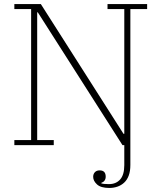

<svg xmlns="http://www.w3.org/2000/svg" viewBox="-20 -718 789 950"><path d="M521 212Q479 212 460 194.5Q441 177 441 157Q441 143 449.5 134Q458 125 473 125Q503 125 503 156Q503 179 481 187V189Q486 191 495 192Q504 193 519 193Q554 193 574.5 170Q595 147 595 99V0H586L167 -657H164V-25H246V0H51V-25H134V-673H51V-698H182L591 -56H595V-673H512V-698H708V-673H625V98Q625 129 617 150.5Q609 172 594.5 185.5Q580 199 561 205.5Q542 212 521 212Z"/></svg>

Font: IBM Plex Serif ExtLt
Style: Regular
Weight: 200
Designer: Mike Abbink, Paul van der Laan, Pieter van Rosmalen
Foundry: Bold Monday
Version: Version 3.001